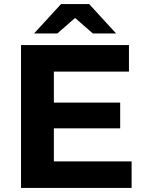

<svg xmlns="http://www.w3.org/2000/svg" viewBox="-20 -921 711 941"><path d="M348 -833 435 -757H549L417 -901H279L147 -757H261ZM244 -130V-292H569V-418H244V-570H612V-700H83V0H625V-130Z"/></svg>

Font: Montserrat Lite
Style: Bold
Weight: 700
Designer: Julieta Ulanovsky
Foundry: Julieta Ulanovsky
Version: Version 7.200;PS 007.200;hotconv 1.0.88;makeotf.lib2.5.64775